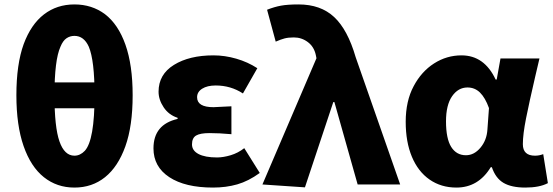

<svg xmlns="http://www.w3.org/2000/svg" viewBox="-20 -833 2497 867"><path d="M54 -403Q54 -543 87 -634Q120 -723 178.5 -768Q237 -813 316 -813Q395 -813 454 -769Q514 -723 546.5 -631Q579 -539 579 -403Q579 -264 546 -172Q513 -80 454.5 -33Q396 14 316 14Q237 14 178 -33Q119 -80 86.5 -173.5Q54 -267 54 -403ZM363 -152Q407 -200 407 -403Q407 -560 381 -622Q359 -671 316 -671Q296 -671 280 -660Q264 -649 253 -622Q226 -562 226 -403Q226 -259 248.5 -194.5Q271 -130 316 -130Q342 -130 363 -152ZM149 -461H484V-344H149Z M673 -163Q673 -271 782 -296V-301Q742 -314 719 -348.5Q696 -383 696 -419Q696 -497 765.5 -540Q835 -583 944 -583Q995 -583 1047 -568Q1099 -553 1142 -525L1077 -411Q1022 -447 954 -447Q916 -447 893 -432.5Q870 -418 870 -394Q870 -349 944 -349Q954 -349 984 -351L1025 -353V-227Q970 -232 926 -232Q884 -232 865.5 -221Q847 -210 847 -181Q847 -153 876.5 -137.5Q906 -122 960 -122Q988 -122 1021.5 -132Q1055 -142 1083 -164L1153 -52Q1102 -15 1051.5 -0.5Q1001 14 942 14Q816 14 744.5 -33Q673 -80 673 -163Z M1165 0 1409 -570 1406 -585Q1398 -622 1370 -643Q1342 -664 1307 -664Q1282 -664 1265 -659.5Q1248 -655 1225 -645L1186 -789Q1219 -802 1249 -807.5Q1279 -813 1328 -813Q1428 -813 1489 -756Q1550 -699 1586 -575L1787 0H1595L1490 -372H1485L1357 13Z M1812 -283Q1812 -377 1848 -444Q1883 -510 1940 -546.5Q1997 -583 2064 -583Q2167 -583 2218 -474H2223L2240 -569H2416Q2400 -499 2397 -488Q2370 -372 2355.5 -299Q2341 -226 2341 -182Q2341 -130 2396 -130Q2415 -130 2433 -137L2454 -6Q2416 14 2352 14Q2290 14 2254 -7Q2218 -28 2201 -78H2196Q2140 14 2041 14Q1972 14 1920 -22Q1868 -58 1840 -125Q1812 -192 1812 -283ZM2181 -248 2188 -345Q2171 -392 2147.5 -415Q2124 -438 2091 -438Q2049 -438 2021.5 -398.5Q1994 -359 1994 -285Q1994 -207 2017.5 -169.5Q2041 -132 2084 -132Q2121 -132 2149.5 -166Q2178 -200 2181 -248Z"/></svg>

Font: Merged Yaku Han JP Black
Style: Regular
Weight: 900
Designer: Ryoko NISHIZUKA 西塚涼子 (kana, bopomofo & ideographs); Paul D. Hunt (Latin, Greek & Cyrillic); Sandoll Communications 산돌커뮤니
Foundry: Adobe
Version: Version 2.004